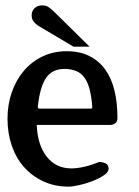

<svg xmlns="http://www.w3.org/2000/svg" viewBox="-20 -695 520 716"><path d="M254 -521 126 -597Q114 -604 106 -614Q98 -624 98 -637Q98 -654 109 -664.5Q120 -675 138 -675Q150 -675 159.5 -669.5Q169 -664 183 -650L314 -521ZM389 -229H117Q120 -154 154.5 -110.5Q189 -67 246 -67Q266 -67 291.5 -72.5Q317 -78 350 -91Q362 -91 373.5 -86Q385 -81 385 -66Q385 -53 367 -41Q349 -29 324.5 -19.5Q300 -10 275 -4.5Q250 1 236 1Q184 1 142 -18.5Q100 -38 70 -71.5Q40 -105 24 -151.5Q8 -198 8 -252Q8 -305 24 -351Q40 -397 69 -431Q98 -465 138.5 -484.5Q179 -504 229 -504Q277 -504 312.5 -486.5Q348 -469 371.5 -437Q395 -405 406.5 -359Q418 -313 418 -255Q418 -242 410 -235.5Q402 -229 389 -229ZM224 -438Q176 -439 152.5 -405.5Q129 -372 121 -297Q121 -290 127 -290H317Q322 -290 323 -291Q324 -292 324 -297Q321 -336 314 -362.5Q307 -389 295 -405.5Q283 -422 265.5 -429.5Q248 -437 224 -438Z"/></svg>

Font: Jura
Style: Bold
Weight: 700
Designer: Ed Merritt
Foundry: Ten by Twenty
Version: Version 1.007